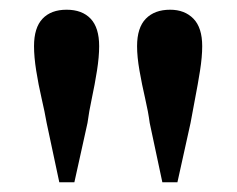

<svg xmlns="http://www.w3.org/2000/svg" viewBox="-20 -841 487 395"><path d="M117 -821Q149 -821 166.5 -802.5Q184 -784 184 -746Q184 -724 179.5 -695.5Q175 -667 169 -639Q163 -611 160 -588L133 -466H102L76 -588Q72 -611 65.5 -639Q59 -667 54.5 -695.5Q50 -724 50 -746Q50 -784 67.5 -802.5Q85 -821 117 -821ZM330 -821Q360 -821 378 -802.5Q396 -784 396 -746Q396 -724 391.5 -695.5Q387 -667 381.5 -639Q376 -611 372 -588L345 -466H314L288 -588Q285 -611 278.5 -639Q272 -667 267 -695.5Q262 -724 262 -746Q262 -784 280 -802.5Q298 -821 330 -821Z"/></svg>

Font: Noto Serif TC
Style: Bold
Weight: 700
Designer: Ryoko NISHIZUKA 西塚涼子 (kana & ideographs); Frank Grießhammer (Latin, Greek & Cyrillic); Wenlong ZHANG 张文龙 (bopomofo); San
Foundry: Adobe
Version: Version 2.002-H1;hotconv 1.1.0;makeotfexe 2.6.0